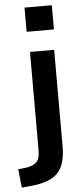

<svg xmlns="http://www.w3.org/2000/svg" viewBox="-101 -755 426 981"><g transform="rotate(-5 112.0 -264.5)"><path d="M64 -598V-722H204V-598ZM-30 193 -40 98 3 93Q37 88 54.5 71Q72 54 72 10V-494H196V0Q196 45 187 78.5Q178 112 157.5 135Q137 158 101.5 171Q66 184 13 189Z"/></g></svg>

Font: Nunito Sans 10pt SemiCondensed
Style: Bold
Weight: 700
Width: 4
Designer: Vernon Adams
Foundry: Vernon Adams
Version: Version 3.101;gftools[0.9.27]